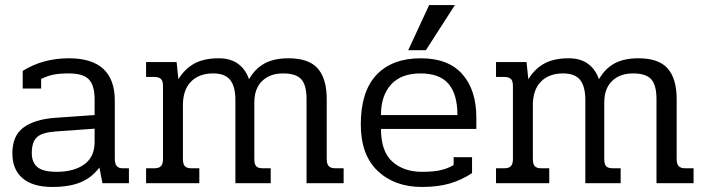

<svg xmlns="http://www.w3.org/2000/svg" viewBox="-20 -726 2798 761"><path d="M29 -118Q29 -188 73 -220.5Q117 -253 198 -259L355 -270V-332Q355 -387 332.5 -411Q310 -435 253 -435Q215 -435 191 -430Q167 -425 143 -413V-375H70V-445Q150 -495 253 -495Q435 -495 435 -327V-98Q435 -77 442.5 -68Q450 -59 467 -59H491V0H386L374 -62Q344 -22 299.5 -3.5Q255 15 187 15Q110 15 69.5 -19.5Q29 -54 29 -118ZM355 -163V-216L201 -205Q146 -201 126 -182Q106 -163 106 -119Q106 -82 128.5 -63.5Q151 -45 205 -45Q273 -45 314 -74.5Q355 -104 355 -163Z M559 -59H591Q610 -59 618 -67.5Q626 -76 626 -96V-385Q626 -405 618 -413Q610 -421 591 -421H559V-480H680L687 -412Q713 -454 751 -474.5Q789 -495 847 -495Q893 -495 923 -473.5Q953 -452 967 -412Q991 -454 1028.5 -474.5Q1066 -495 1124 -495Q1204 -495 1239.5 -454.5Q1275 -414 1275 -333V-96Q1275 -76 1283 -67.5Q1291 -59 1310 -59H1342V0H1195V-333Q1195 -389 1174 -412Q1153 -435 1102 -435Q1050 -435 1019 -405Q988 -375 988 -319V-96Q988 -75 995.5 -67Q1003 -59 1022 -59H1053V0H913V-329Q913 -383 892.5 -409Q872 -435 825 -435Q769 -435 737 -402.5Q705 -370 705 -309V-96Q705 -76 712.5 -67.5Q720 -59 739 -59H770V0H559Z M1681 -706H1783L1668 -527H1598ZM1410 -233Q1410 -363 1472 -429Q1534 -495 1648 -495Q1757 -495 1812.5 -432Q1868 -369 1868 -260V-215H1490Q1490 -126 1535 -85.5Q1580 -45 1653 -45Q1698 -45 1726.5 -51.5Q1755 -58 1778 -72V-103H1851V-40Q1809 -12 1762 1.5Q1715 15 1652 15Q1544 15 1477 -48.5Q1410 -112 1410 -233ZM1793 -270Q1793 -353 1757.5 -394Q1722 -435 1647 -435Q1570 -435 1530 -391Q1490 -347 1490 -270Z M1946 -59H1978Q1997 -59 2005 -67.5Q2013 -76 2013 -96V-385Q2013 -405 2005 -413Q1997 -421 1978 -421H1946V-480H2067L2074 -412Q2100 -454 2138 -474.5Q2176 -495 2234 -495Q2280 -495 2310 -473.5Q2340 -452 2354 -412Q2378 -454 2415.5 -474.5Q2453 -495 2511 -495Q2591 -495 2626.5 -454.5Q2662 -414 2662 -333V-96Q2662 -76 2670 -67.5Q2678 -59 2697 -59H2729V0H2582V-333Q2582 -389 2561 -412Q2540 -435 2489 -435Q2437 -435 2406 -405Q2375 -375 2375 -319V-96Q2375 -75 2382.5 -67Q2390 -59 2409 -59H2440V0H2300V-329Q2300 -383 2279.5 -409Q2259 -435 2212 -435Q2156 -435 2124 -402.5Q2092 -370 2092 -309V-96Q2092 -76 2099.5 -67.5Q2107 -59 2126 -59H2157V0H1946Z"/></svg>

Font: Pridi Light
Style: Regular
Weight: 300
Designer: Katatrad Team
Foundry: CadsonDemak
Version: Version 1.003